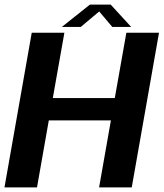

<svg xmlns="http://www.w3.org/2000/svg" viewBox="-30 -818 714 838"><path d="M-10.5 0H131.5L183 -292.5H454L402.5 0H545L664 -675H521.5L471 -390H200.5L251 -675H108.5ZM240 -700.5H322.5L403 -768L460 -700.5H542.5L453 -798H362.5Z"/></svg>

Font: Anybody Thin SemiBold
Style: Italic
Weight: 600
Italic angle: -10°
Version: Version 1.113;gftools[0.9.25]